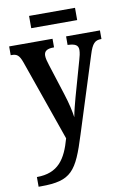

<svg xmlns="http://www.w3.org/2000/svg" viewBox="-99 -738 695 1033"><g transform="rotate(-10 248.5 -222.0)"><path d="M135 -612H386V-679H135ZM26 235H39C206 235 237 189 297 -3L428 -416C446 -475 462 -489 495 -489H497V-536H312V-489H316C352 -487 370 -479 370 -452C370 -436 365 -415 360 -399L305 -204C296 -170 286 -134 280 -100C276 -131 266 -177 248 -233L195 -399C188 -420 183 -439 183 -453C183 -476 197 -489 235 -489H238V-536H1V-488H5C34 -488 47 -480 62 -438L217 4C187 113 143 182 26 182Z"/></g></svg>

Font: Noto Serif Condensed Semi
Style: Regular
Weight: 600
Width: 3
Designer: Monotype Design Team
Foundry: Monotype Imaging Inc.
Version: Version 1.002